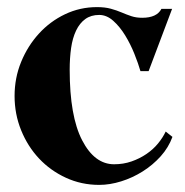

<svg xmlns="http://www.w3.org/2000/svg" viewBox="-20 -529 521 540"><path d="M253 -509Q275 -509 291.5 -504.5Q308 -500 322 -494Q336 -488 349.5 -483.5Q363 -479 380 -479Q421 -479 434 -504H464L398 -329H375Q369 -350 358 -377.5Q347 -405 332 -429.5Q317 -454 298.5 -470.5Q280 -487 259 -487Q236 -487 220 -475.5Q204 -464 194 -443Q184 -422 180 -394Q176 -366 176 -333Q176 -202 211 -134.5Q246 -67 301 -67Q327 -67 350 -75Q373 -83 392 -96Q411 -109 424.5 -125.5Q438 -142 446 -159L465 -144Q454 -114 432 -89.5Q410 -65 381.5 -47Q353 -29 321 -19Q289 -9 259 -9Q209 -9 165.5 -29Q122 -49 90 -83Q58 -117 39.5 -162.5Q21 -208 21 -259Q21 -310 39.5 -355Q58 -400 89.5 -434.5Q121 -469 163 -489Q205 -509 253 -509Z"/></svg>

Font: CatShop
Style: Regular
Weight: 400
Designer: Peter Wiegel
Foundry: Peter Wiegel
Version: Version 1.000 2009 initial release